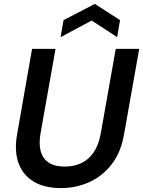

<svg xmlns="http://www.w3.org/2000/svg" viewBox="-20 -950 732 982"><path d="M291 12Q208 12 152.5 -21Q97 -54 74.5 -116.5Q52 -179 68 -266L144 -700H264L187 -266Q178 -213 188.5 -175.5Q199 -138 229.5 -118Q260 -98 311 -98Q359 -98 396.5 -116Q434 -134 459.5 -171.5Q485 -209 495 -266L572 -700H692L615 -266Q599 -171 551 -109.5Q503 -48 435.5 -18Q368 12 291 12ZM290 -760 305 -847 465 -930 594 -847 579 -760 449 -845Z"/></svg>

Font: DM Sans 16pt SemiBold
Style: Italic
Weight: 600
Italic angle: -10°
Version: Version 4.004;gftools[0.9.30]